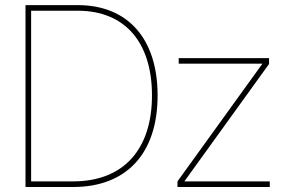

<svg xmlns="http://www.w3.org/2000/svg" viewBox="-20 -748 1138 768"><path d="M272.5 0C486.3 0 610.4 -134.3 610.4 -366.2C610.4 -592.8 491.7 -727.5 291 -727.5H82V0ZM689.9 0H1059.1V-22.5H717.8V-22.9L1056.2 -492.2V-515.6H694.8V-493.2H1029.3V-492.7L689.9 -22.5ZM104.5 -22.5V-705.1H291C480 -705.1 587.9 -578.6 587.9 -366.2C587.9 -150.9 474.6 -22.5 272.5 -22.5Z"/></svg>

Font: Raveo Display Display Thin
Style: Regular
Weight: 100
Designer: Jakub Foglar, Rasmus Andersson (Inter)
Foundry: Jakubfoglar.com
Version: Version 1.100;Glyphs 3.2.3 (3260)